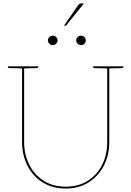

<svg xmlns="http://www.w3.org/2000/svg" viewBox="-20 -1085 762 1114"><path d="M361 9Q284 9 227 -27Q170 -63 139 -124.5Q108 -186 108 -260V-700H120V-261Q120 -189 149.5 -130Q179 -71 233 -36.5Q287 -2 361 -2Q436 -2 490 -36.5Q544 -71 573 -129.5Q602 -188 602 -260V-700H614V-260Q614 -186 583 -125Q552 -64 495 -27.5Q438 9 361 9ZM111 -700 110 -688 33 -690Q31 -690 28.5 -691.5Q26 -693 26 -695V-700ZM202 -700V-695Q202 -693 199.5 -691.5Q197 -690 195 -690L118 -688L117 -700ZM605 -700 604 -688 527 -690Q525 -690 522.5 -691.5Q520 -693 520 -695V-700ZM696 -700V-695Q696 -693 693.5 -691.5Q691 -690 689 -690L612 -688L611 -700ZM314 -850Q314 -840 305.5 -831.5Q297 -823 286 -823Q275 -823 266.5 -831.5Q258 -840 258 -850Q258 -862 266.5 -870Q275 -878 286 -878Q297 -878 305.5 -870Q314 -862 314 -850ZM478 -850Q478 -840 470 -831.5Q462 -823 450 -823Q439 -823 430.5 -831.5Q422 -840 422 -850Q422 -862 430.5 -870Q439 -878 450 -878Q461 -878 469.5 -870Q478 -862 478 -850ZM351 -936 433 -1054Q438 -1061 442 -1063Q446 -1065 454 -1065H467L366 -940Q365 -938 362.5 -937Q360 -936 358 -936Z"/></svg>

Font: Aleo Thin
Style: Regular
Weight: 250
Designer: Alessio Laiso
Foundry: Alessio Laiso
Version: Version 2.001;gftools[0.9.29]